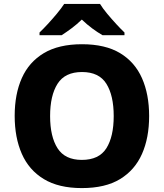

<svg xmlns="http://www.w3.org/2000/svg" viewBox="-20 -951 837 981"><path d="M742 -358Q742 -247 705.5 -164.5Q669 -82 593.5 -36Q518 10 398 10Q280 10 204 -36Q128 -82 91.5 -165Q55 -248 55 -359Q55 -470 91.5 -552Q128 -634 204 -679.5Q280 -725 399 -725Q518 -725 593.5 -679.5Q669 -634 705.5 -551.5Q742 -469 742 -358ZM236 -358Q236 -253 274 -193.5Q312 -134 398 -134Q486 -134 523.5 -193.5Q561 -253 561 -358Q561 -463 523.5 -523Q486 -583 399 -583Q312 -583 274 -523Q236 -463 236 -358ZM491 -931Q505 -908 528 -880.5Q551 -853 574.5 -827.5Q598 -802 616 -785V-771H504Q478 -786 451 -806Q424 -826 398 -851Q372 -826 346.5 -807Q321 -788 295 -771H182V-785Q201 -803 224.5 -828.5Q248 -854 270.5 -881Q293 -908 308 -931Z"/></svg>

Font: Noto Sans Thaana ExtraBold
Style: Regular
Weight: 800
Designer: David Williams
Foundry: Google Inc.
Version: Version 3.001; ttfautohint (v1.8.4.7-5d5b)